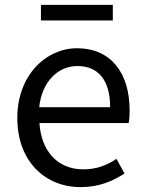

<svg xmlns="http://www.w3.org/2000/svg" viewBox="-20 -755 594 788"><path d="M148 -671H443V-735H148ZM311 13C387 13 443 -12 491 -43L458 -103C418 -76 375 -60 322 -60C218 -60 149 -133 142 -250H508C511 -263 512 -282 512 -302C512 -457 434 -557 296 -557C170 -557 51 -447 51 -271C51 -91 167 13 311 13ZM141 -315C152 -422 220 -484 297 -484C382 -484 432 -428 432 -315Z"/></svg>

Font: Spoqa Han Sans Neo Regular
Style: Regular
Weight: 400
Designer: [Spoqa Han Sans Neo] Dong-huui Kim  Younghwa Kang  Yujin Lee  [Noto Sans] Ryoko NISHIZUKA  (kana & ideographs); Paul D. 
Foundry: Spoqa (http://www.spoqa-han-sans.com)
Version: Version 1.000